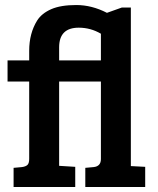

<svg xmlns="http://www.w3.org/2000/svg" viewBox="-20 -743 626 763"><path d="M500 -713V-83L557 -80V0H319V-76L352 -79Q381 -82 381 -111V-419H215V-84L279 -80V0H34V-76L67 -79Q82 -81 89 -87.5Q96 -94 96 -112V-419H10V-503H96V-541Q96 -611 128 -662Q146 -690 183.5 -706.5Q221 -723 283 -723Q345 -723 405 -692L464 -713ZM215 -555V-503H381V-609Q340 -633 293 -633Q215 -633 215 -555Z"/></svg>

Font: Bree Serif
Style: Regular
Weight: 400
Designer: Veronika Burian, Jos Scaglione
Foundry: TypeTogether
Version: Version 1.001